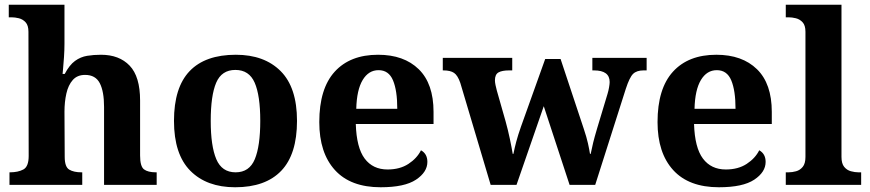

<svg xmlns="http://www.w3.org/2000/svg" viewBox="-20 -780 3670 810"><path d="M20 0V-53H22Q56 -53 78.5 -65Q101 -77 101 -122L100 -646Q100 -673 88 -686Q76 -699 59.5 -703Q43 -707 29 -707H17V-760H252V-595Q252 -569 250 -539.5Q248 -510 246 -489Q244 -468 244 -468H253Q273 -506 296.5 -523Q320 -540 347.5 -544.5Q375 -549 406 -549Q483 -549 527 -503Q571 -457 571 -356V-124Q571 -78 587.5 -65.5Q604 -53 638 -53H641V0H419V-329Q419 -394 401 -429Q383 -464 339 -464Q306 -464 287 -442.5Q268 -421 260 -385.5Q252 -350 252 -309L253 -118Q253 -76 272 -64.5Q291 -53 324 -53H327V0Z M972 10Q852 10 783 -59.5Q714 -129 714 -270Q714 -411 780 -480Q846 -549 975 -549Q1095 -549 1164 -480Q1233 -411 1233 -270Q1233 -129 1166.5 -59.5Q1100 10 972 10ZM974 -53Q1032 -53 1055 -108.5Q1078 -164 1078 -270Q1078 -377 1054.5 -431Q1031 -485 973 -485Q915 -485 892 -431Q869 -377 869 -270Q869 -164 892.5 -108.5Q916 -53 974 -53Z M1586 10Q1459 10 1393 -62.5Q1327 -135 1327 -265Q1327 -406 1392 -477.5Q1457 -549 1575 -549Q1684 -549 1746.5 -488Q1809 -427 1809 -308V-257H1481Q1484 -157 1518.5 -111Q1553 -65 1615 -65Q1667 -65 1703 -88.5Q1739 -112 1756 -146Q1783 -131 1783 -97Q1783 -54 1735 -22Q1687 10 1586 10ZM1656 -321Q1656 -398 1638 -441Q1620 -484 1577 -484Q1535 -484 1510 -442.5Q1485 -401 1483 -321Z M1922 -430Q1911 -462 1895.5 -472.5Q1880 -483 1851 -483H1848V-536H2141V-483H2128Q2098 -483 2083 -474.5Q2068 -466 2068 -441Q2068 -433 2070.5 -421Q2073 -409 2076 -398L2113 -268Q2123 -232 2131 -194Q2139 -156 2143 -131H2146Q2151 -156 2158 -182.5Q2165 -209 2178 -246L2280 -531H2345L2443 -236Q2455 -200 2460.5 -175Q2466 -150 2469 -131H2472Q2477 -156 2482.5 -178.5Q2488 -201 2499 -238L2543 -384Q2547 -397 2549.5 -411.5Q2552 -426 2552 -434Q2552 -483 2486 -483H2479V-536H2708V-483H2695Q2666 -483 2651 -468.5Q2636 -454 2620 -405L2491 0H2383L2274 -332L2159 0H2050Z M3013 10Q2886 10 2820 -62.5Q2754 -135 2754 -265Q2754 -406 2819 -477.5Q2884 -549 3002 -549Q3111 -549 3173.5 -488Q3236 -427 3236 -308V-257H2908Q2911 -157 2945.5 -111Q2980 -65 3042 -65Q3094 -65 3130 -88.5Q3166 -112 3183 -146Q3210 -131 3210 -97Q3210 -54 3162 -22Q3114 10 3013 10ZM3083 -321Q3083 -398 3065 -441Q3047 -484 3004 -484Q2962 -484 2937 -442.5Q2912 -401 2910 -321Z M3295 0V-53H3307Q3322 -53 3338.5 -57.5Q3355 -62 3366.5 -76Q3378 -90 3378 -118V-646Q3378 -673 3366 -686Q3354 -699 3337.5 -703Q3321 -707 3307 -707H3295V-760H3530V-118Q3530 -90 3541.5 -76Q3553 -62 3570 -57.5Q3587 -53 3601 -53H3613V0Z"/></svg>

Font: Noto Serif Bengali
Style: Bold
Weight: 700
Designer: Juan Bruce, Universal Thirst, Indian Type Foundry and the Monotype Design Team.
Foundry: Monotype Imaging Inc.
Version: Version 2.003; ttfautohint (v1.8.4.7-5d5b)